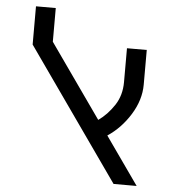

<svg xmlns="http://www.w3.org/2000/svg" viewBox="-53 -797 746 845"><g transform="rotate(5 320.0 -374.5)"><path d="M574.2 -446.8Q574.2 -379.4 533.7 -314Q493.2 -249 434.1 -210L582 0H480L71.8 -580.1V-749H159.2V-600.1L388.2 -274.9Q427.2 -301.8 458 -348.1Q486.8 -392.1 486.8 -450.2V-600.1H574.2Z"/></g></svg>

Font: Miedinger*
Style: Book
Weight: 400
Version: Version 001.000